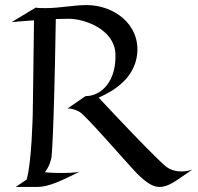

<svg xmlns="http://www.w3.org/2000/svg" viewBox="-20 -736 780 757"><path d="M521 -524C532 -643 426 -716 322 -716C269 -716 217 -704 160 -704C146 -704 132 -704 121 -706L26 -649L114 -656C113 -544 109 -283 109 -283C109 -283 105 -95 85 -28L42 1H127C175 1 226 -26 294 -59C291 -58 271 -54 226 -54C207 -54 185 -54 157 -57C178 -83 183 -116 183 -116C183 -116 192 -175 200 -661C218 -661 236 -662 251 -662C317 -662 431 -618 435 -525C440 -419 382 -357 317 -357L246 -308C269 -310 295 -294 295 -294C321 -278 484 -89 521 -51C559 -14 583 1 609 1C647 1 677 -26 739 -68C730 -64 713 -60 696 -60C676 -60 653 -65 635 -79C635 -79 599 -105 369 -351C429 -378 511 -427 521 -524ZM740 -69C739 -69 739 -68 739 -68C739 -68 739 -69 740 -69Z"/></svg>

Font: Quintessential
Style: Regular
Weight: 400
Designer: Astigmatic (AOETI)
Foundry: Astigmatic (AOETI)
Version: Version 1.000